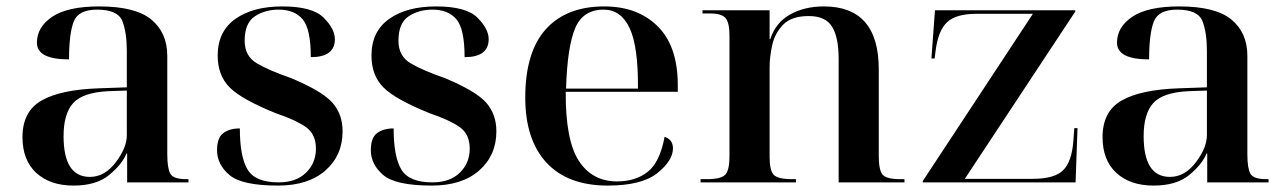

<svg xmlns="http://www.w3.org/2000/svg" viewBox="-20 -568 4009 598"><path d="M209 10Q280 10 320 -23Q360 -56 374 -90H376V0H567V-10H560Q520 -10 510.5 -27Q501 -44 501 -88V-394Q501 -466 451.5 -507Q402 -548 289 -548Q191 -548 143 -516Q95 -484 95 -435Q95 -383 195 -383Q195 -463 209.5 -500.5Q224 -538 282 -538Q347 -538 361 -502.5Q375 -467 375 -409V-296L289 -293Q169 -289 109.5 -255Q50 -221 50 -141Q50 -69 93 -29.5Q136 10 209 10ZM260 -17Q178 -17 178 -144Q178 -214 208 -247Q238 -280 317 -284L375 -286V-147Q375 -108 340.5 -62.5Q306 -17 260 -17Z M846 10Q940 10 993.5 -37Q1047 -84 1047 -159Q1047 -212 1015.5 -248Q984 -284 886 -325Q819 -348 780.5 -370.5Q742 -393 742 -441Q742 -496 773.5 -517Q805 -538 848 -538Q897 -538 922.5 -508Q948 -478 948 -390Q1023 -390 1023 -446Q1023 -478 988 -513Q953 -548 859 -548Q768 -548 713 -509Q658 -470 658 -395Q658 -333 695.5 -295.5Q733 -258 840 -215Q902 -194 933 -172Q964 -150 964 -105Q964 -60 933 -30Q902 0 848 0Q775 0 751 -40Q727 -80 727 -168Q695 -168 675.5 -153.5Q656 -139 656 -100Q656 -56 694.5 -23Q733 10 846 10Z M1325 10Q1419 10 1472.5 -37Q1526 -84 1526 -159Q1526 -212 1494.5 -248Q1463 -284 1365 -325Q1298 -348 1259.5 -370.5Q1221 -393 1221 -441Q1221 -496 1252.5 -517Q1284 -538 1327 -538Q1376 -538 1401.5 -508Q1427 -478 1427 -390Q1502 -390 1502 -446Q1502 -478 1467 -513Q1432 -548 1338 -548Q1247 -548 1192 -509Q1137 -470 1137 -395Q1137 -333 1174.5 -295.5Q1212 -258 1319 -215Q1381 -194 1412 -172Q1443 -150 1443 -105Q1443 -60 1412 -30Q1381 0 1327 0Q1254 0 1230 -40Q1206 -80 1206 -168Q1174 -168 1154.5 -153.5Q1135 -139 1135 -100Q1135 -56 1173.5 -23Q1212 10 1325 10Z M1873 10Q1979 10 2027.5 -29Q2076 -68 2076 -106Q2076 -133 2050 -142Q2035 -62 1997 -32.5Q1959 -3 1902 -3Q1824 -3 1782.5 -67.5Q1741 -132 1742 -282H2091V-303Q2091 -424 2028.5 -486Q1966 -548 1862 -548Q1744 -548 1680 -477Q1616 -406 1616 -264Q1616 -133 1682 -61.5Q1748 10 1873 10ZM1743 -292Q1747 -423 1771.5 -480.5Q1796 -538 1860 -538Q1914 -538 1941 -480.5Q1968 -423 1967 -292Z M2162 0H2459V-10H2447Q2403 -10 2390 -23.5Q2377 -37 2377 -79V-358Q2377 -390 2385 -427Q2393 -464 2419 -491Q2445 -518 2499 -518Q2551 -518 2571.5 -485Q2592 -452 2592 -385V0H2797V-10H2784Q2741 -10 2729 -24Q2717 -38 2717 -82V-352Q2717 -548 2546 -548Q2486 -548 2441 -523Q2396 -498 2379 -446H2377V-536H2168V-526H2193Q2227 -526 2239.5 -512Q2252 -498 2252 -457V-81Q2252 -38 2239 -24Q2226 -10 2181 -10H2162Z M2854 0H3330L3336 -169H3326L3323 -128Q3318 -64 3291 -37.5Q3264 -11 3196 -11H2985L3329 -532V-536H2892L2881 -386H2891L2894 -410Q2902 -473 2930 -499Q2958 -525 3021 -525H3197L2854 -4Z M3573 10Q3644 10 3684 -23Q3724 -56 3738 -90H3740V0H3931V-10H3924Q3884 -10 3874.5 -27Q3865 -44 3865 -88V-394Q3865 -466 3815.5 -507Q3766 -548 3653 -548Q3555 -548 3507 -516Q3459 -484 3459 -435Q3459 -383 3559 -383Q3559 -463 3573.5 -500.5Q3588 -538 3646 -538Q3711 -538 3725 -502.5Q3739 -467 3739 -409V-296L3653 -293Q3533 -289 3473.5 -255Q3414 -221 3414 -141Q3414 -69 3457 -29.5Q3500 10 3573 10ZM3624 -17Q3542 -17 3542 -144Q3542 -214 3572 -247Q3602 -280 3681 -284L3739 -286V-147Q3739 -108 3704.5 -62.5Q3670 -17 3624 -17Z"/></svg>

Font: Noto Serif Display Semi
Style: Regular
Weight: 600
Designer: Monotype Design Team
Foundry: Monotype Imaging Inc.
Version: Version 1.900